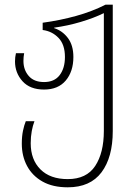

<svg xmlns="http://www.w3.org/2000/svg" viewBox="-20 -549 582 819"><path d="M269 250Q205 250 161.5 225.5Q118 201 95.5 159Q73 117 73 64Q73 33 78 9Q83 -15 90 -32H127Q120 -14 115.5 10Q111 34 111 62Q111 132 152.5 173.5Q194 215 269 215Q349 215 386 159Q423 103 423 9V-493Q380 -472 324.5 -455.5Q269 -439 211 -431V-429Q246 -418 269.5 -387Q293 -356 293 -306Q293 -244 260.5 -205.5Q228 -167 168 -167Q108 -167 76 -202.5Q44 -238 44 -287Q44 -305 48 -322H83Q80 -306 80 -289Q80 -251 102.5 -225Q125 -199 168 -199Q212 -199 234.5 -228.5Q257 -258 257 -306Q257 -359 229.5 -387.5Q202 -416 162 -421V-452Q236 -462 304.5 -481Q373 -500 430 -529H461V10Q461 122 413 186Q365 250 269 250Z"/></svg>

Font: Noto Sans Georgian SemiCondensed ExtraLight
Style: Regular
Weight: 200
Width: 4
Designer: Monotype Design Team, Akaki Razmadze
Foundry: Google LLC
Version: Version 2.005; ttfautohint (v1.8.4.7-5d5b)